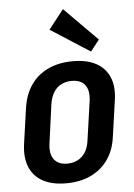

<svg xmlns="http://www.w3.org/2000/svg" viewBox="-56 -834 618 885"><g transform="rotate(-5 253.5 -391.5)"><path d="M214 9Q150 9 107.5 -14Q65 -37 46.5 -80.5Q28 -124 36 -186L60 -354Q69 -416 99.5 -459.5Q130 -503 179.5 -526Q229 -549 293 -549Q358 -549 400.5 -526Q443 -503 461.5 -459.5Q480 -416 471 -354L447 -186Q439 -124 408 -80.5Q377 -37 328 -14Q279 9 214 9ZM227 -81Q269 -81 296 -106.5Q323 -132 329 -179L355 -361Q361 -409 341.5 -434Q322 -459 280 -459Q253 -459 231.5 -448Q210 -437 196.5 -415Q183 -393 178 -361L153 -179Q147 -132 166.5 -106.5Q186 -81 227 -81ZM422 -638 381 -586 199 -703 269 -792Z"/></g></svg>

Font: Pathway Extreme Condensed SemiBold
Style: Italic
Weight: 600
Width: 3
Italic angle: -8°
Version: Version 1.001;gftools[0.9.26]